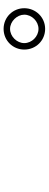

<svg xmlns="http://www.w3.org/2000/svg" viewBox="368 -1228 265 1040"><g transform="rotate(90 500.0 -707.5)"><path d="M24 -707C24 -645 73 -595 136 -595C199 -595 248 -645 248 -707C248 -770 199 -820 136 -820C73 -820 24 -769 24 -707ZM59 -707C59 -748 95 -784 136 -784C177 -784 213 -748 213 -707C213 -667 177 -630 136 -630C95 -630 59 -668 59 -707Z"/></g></svg>

Font: Noto Sans KR Light
Style: Regular
Weight: 300
Designer: Ryoko NISHIZUKA 西塚涼子 (kana, bopomofo & ideographs); Paul D. Hunt (Latin, Greek & Cyrillic); Sandoll Communications 산돌커뮤니
Foundry: Adobe
Version: Version 2.004;hotconv 1.0.118;makeotfexe 2.5.65603